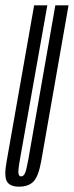

<svg xmlns="http://www.w3.org/2000/svg" viewBox="-44 -695 277 720"><path d="M27.5 5Q63.5 5 82 -14.8Q100.5 -34.5 110.5 -90.5L213 -675H163.5L62.5 -98.5Q55 -56.5 49.5 -45Q44 -33.5 35 -33.5Q27 -33.5 25.2 -45Q23.5 -56.5 31 -98.5L133.5 -675H84L-19 -90.5Q-29.5 -34.5 -18.2 -14.8Q-7 5 27.5 5Z"/></svg>

Font: Anybody UltraCondensed Light
Style: Italic
Weight: 300
Width: 1
Italic angle: -10°
Version: Version 1.113;gftools[0.9.25]